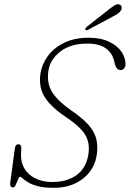

<svg xmlns="http://www.w3.org/2000/svg" viewBox="-20 -891 622 921"><path d="M238 10Q191 10 161.2 2Q131.5 -6 114.5 -16.5Q97.5 -27 89 -35Q80.5 -43 76 -43Q71.5 -43 66.5 -30.2Q61.5 -17.5 55.8 -4.8Q50 8 44 8Q26 8 29 -13L51 -178Q54 -199 68 -199Q83 -199 82 -177L81 -154Q78.5 -90.5 121 -54.2Q163.5 -18 231 -18Q300.5 -18 346 -50.2Q391.5 -82.5 403 -145Q413 -198.5 391.8 -239Q370.5 -279.5 301 -326Q228.5 -374.5 196.5 -422Q164.5 -469.5 174 -538Q180.5 -582 208.8 -621.2Q237 -660.5 286.8 -685.2Q336.5 -710 406 -710Q463 -710 502.2 -691.5Q541.5 -673 561.8 -644Q582 -615 582 -583Q582 -572 575.5 -563.5Q569 -555 560 -555Q548 -555 541.8 -562Q535.5 -569 533 -577L528 -597Q506.5 -682 400 -682Q318.5 -682 269.8 -644Q221 -606 212.5 -554Q203 -493 229.8 -449.8Q256.5 -406.5 325 -359Q376 -324 403.8 -292.8Q431.5 -261.5 440.8 -228.2Q450 -195 445 -154Q436 -80 379.2 -35Q322.5 10 238 10ZM497.5 -842Q517 -857.5 530 -865.5Q543 -873.5 554 -869Q562 -865.5 563.5 -857.2Q565 -849 559.5 -840.5Q554 -831 542.8 -824Q531.5 -817 517.5 -809.5L401 -747.5Q393 -743.5 389.5 -749Q388 -752 390.8 -755.8Q393.5 -759.5 396.5 -762.5Z"/></svg>

Font: Fraunces 9pt S100 Thin
Style: Italic
Weight: 100
Italic angle: -16°
Version: Version 1.000; ttfautohint (v1.8.3)